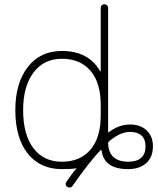

<svg xmlns="http://www.w3.org/2000/svg" viewBox="-20 -793 732 887"><path d="M482.4 -138.7Q479.5 -135.7 479.5 -130.9Q482.4 -46.9 571.3 -45.9Q652.3 -45.9 652.3 -117.2Q652.3 -149.4 633.8 -166.5Q615.2 -183.6 581.1 -183.6Q534.2 -183.6 482.4 -138.7ZM50.8 -284.2Q50.8 -409.2 108.4 -483.4Q166 -557.6 265.6 -557.6Q389.6 -557.6 443.4 -462.9Q443.4 -461.9 444.3 -462.4Q445.3 -462.9 445.3 -462.9V-755.9Q445.3 -763.7 450.2 -768.6Q455.1 -773.4 462.4 -773.4Q469.7 -773.4 474.6 -768.6Q479.5 -763.7 479.5 -755.9V-183.6Q479.5 -179.7 483.4 -182.6Q529.3 -217.8 581.1 -217.8Q628.9 -217.8 657.7 -190.4Q686.5 -163.1 686.5 -117.2Q686.5 -67.4 655.8 -39.6Q625 -11.7 571.3 -11.7Q460 -11.7 449.2 -98.6Q448.2 -99.6 447.3 -100.1Q446.3 -100.6 445.3 -99.6Q397.5 -51.8 314.5 66.4Q310.5 72.3 303.7 73.2Q301.8 73.2 299.8 73.2Q294.9 73.2 291 70.3Q285.2 67.4 283.7 60.5Q282.2 53.7 286.1 47.9Q320.3 -2 333 -13.7Q333 -14.6 332.5 -15.1Q332 -15.6 332 -15.6Q313.5 -11.7 265.6 -11.7Q165 -11.7 107.9 -84Q50.8 -156.2 50.8 -284.2ZM86.9 -284.2Q86.9 -170.9 134.3 -108.4Q181.6 -45.9 265.6 -45.9Q350.6 -45.9 397.9 -101.6Q445.3 -157.2 445.3 -259.8V-308.6Q445.3 -411.1 397.9 -466.3Q350.6 -521.5 265.6 -521.5Q182.6 -521.5 134.8 -458Q86.9 -394.5 86.9 -284.2Z"/></svg>

Font: Gen Jyuu Gothic ExtraLight
Style: Regular
Weight: 100
Designer: [Source Han Sans]
Ryoko NISHIZUKA  (kana & ideographs); Paul D. Hunt (Latin, Greek & Cyrillic); Wenlong ZHANG  (bopomofo
Version: Version 1.002.20150607